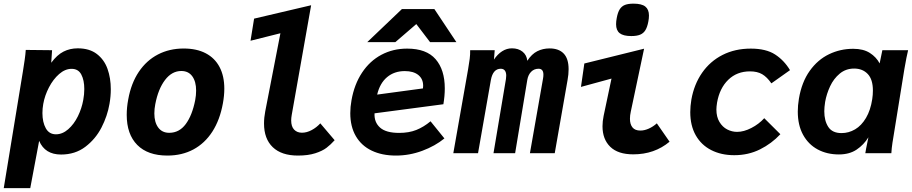

<svg xmlns="http://www.w3.org/2000/svg" viewBox="-38 -818 4868 1025"><path d="M99.5 -551.5 240 -550 235.5 -483Q266.5 -525 301 -542.5Q335.5 -560 377 -560Q439.5 -560 479 -529.8Q518.5 -499.5 536 -450.2Q553.5 -401 553.5 -341.5Q553.5 -303 546.5 -263.5Q535.5 -199 503.8 -137.2Q472 -75.5 417.5 -34.2Q363 7 288 7Q202 7 171 -66L123.5 186.5H-18L84.5 -438Q89.5 -469.5 93.8 -498.8Q98 -528 99.5 -551.5ZM406.5 -284.5Q412 -314.5 412 -342.5Q412 -390 396 -420.2Q380 -450.5 344.5 -450.5Q309.5 -450.5 277.8 -422.8Q246 -395 223.5 -351.8Q201 -308.5 193 -263.5Q188.5 -239 188.5 -214.5Q188.5 -165.5 206.5 -133.2Q224.5 -101 260.5 -101Q295.5 -101 326.2 -128Q357 -155 377.8 -197.2Q398.5 -239.5 406.5 -284.5Z M638.5 -205Q638.5 -245 646.5 -287Q662 -373.5 703 -434.5Q744 -495.5 805.2 -527.2Q866.5 -559 942.5 -559Q1012 -559 1060.5 -533.5Q1109 -508 1134.2 -460Q1159.5 -412 1159.5 -344.5Q1159.5 -308 1152 -266.5Q1136 -178 1095.8 -115.5Q1055.5 -53 994.5 -20.2Q933.5 12.5 855.5 12.5Q751 12.5 694.8 -44.2Q638.5 -101 638.5 -205ZM1004 -283Q1009 -309.5 1009 -334.5Q1009 -382.5 988.5 -410.8Q968 -439 930 -439Q879.5 -439 843 -391Q806.5 -343 791 -262Q786 -237 786 -212.5Q786 -165 806.8 -137Q827.5 -109 865.5 -109Q919 -109 953.5 -155.5Q988 -202 1004 -283Z M1371.5 -158.5Q1371.5 -190.5 1378 -223.5L1459 -640.5L1299.5 -600.5L1318.5 -718.5L1623 -790L1519.5 -205Q1516.5 -188.5 1516.5 -175.5Q1516.5 -142.5 1532.2 -126Q1548 -109.5 1574 -109.5Q1599.5 -109.5 1625.8 -123.5Q1652 -137.5 1672 -159.5L1748.5 -69.5Q1727.5 -46 1705.2 -29Q1683 -12 1645 0.2Q1607 12.5 1552.5 12.5Q1465 12.5 1418.2 -32.2Q1371.5 -77 1371.5 -158.5Z M1832 -214Q1832 -247.5 1838.5 -283Q1853.5 -368 1894.8 -430.2Q1936 -492.5 1998 -525.5Q2060 -558.5 2135.5 -558.5Q2238.5 -558.5 2287.5 -502Q2336.5 -445.5 2336.5 -346Q2336.5 -306 2329 -261.5L1961.5 -213Q1959 -165.5 1990.8 -137Q2022.5 -108.5 2093 -108.5Q2145 -108.5 2184.5 -124.2Q2224 -140 2260.5 -170.5L2334.5 -79Q2285 -38.5 2216.5 -13Q2148 12.5 2075.5 12.5Q2001.5 12.5 1946.5 -13.8Q1891.5 -40 1861.8 -91Q1832 -142 1832 -214ZM2221 -360Q2221 -397 2195 -417.8Q2169 -438.5 2123 -438.5Q2067 -438.5 2028.5 -406.2Q1990 -374 1975.5 -313L2220 -346Q2221 -356 2221 -360ZM2107.5 -769.5H2281L2398.5 -593H2258L2184.5 -689.5L2072.5 -593H1922.5Z M2472 -550H2603L2599 -500Q2618 -528.5 2642.5 -544.2Q2667 -560 2695 -560Q2729.5 -560 2751.8 -542Q2774 -524 2777 -493.5Q2800.5 -529.5 2830.2 -544.5Q2860 -559.5 2896 -559.5Q2945 -559.5 2971.2 -532.2Q2997.5 -505 2997.5 -448.5Q2997.5 -420.5 2992 -391L2923.5 0H2791L2861 -398.5Q2863 -409 2863 -419.5Q2863 -451 2837 -451Q2813.5 -451 2797.5 -434.8Q2781.5 -418.5 2777 -391.5L2712 0H2596.5L2663 -396Q2664.5 -406 2664.5 -414Q2664.5 -432 2657 -441.5Q2649.5 -451 2635.5 -451Q2593.5 -451 2582.5 -390.5L2514 0H2382L2461 -448.5Q2466.5 -480 2469.5 -503.8Q2472.5 -527.5 2472 -550Z M3178.5 -144Q3178.5 -170.5 3184.5 -199.5L3226.5 -398.5L3063.5 -354L3081.5 -479L3400.5 -558L3329.5 -222Q3325 -202 3325 -184Q3325 -154.5 3338.5 -137.8Q3352 -121 3380.5 -121Q3402.5 -121 3425.8 -131.5Q3449 -142 3468.5 -159.5L3536.5 -61.5Q3456 6 3342.5 6Q3261.5 6 3220 -34.2Q3178.5 -74.5 3178.5 -144ZM3251 -688.5Q3251 -704.5 3254.5 -722Q3260 -752 3270.5 -768.5Q3281 -785 3298.5 -791.8Q3316 -798.5 3344 -798.5Q3387.5 -798.5 3407 -783Q3426.5 -767.5 3426.5 -735Q3426.5 -719 3423 -702Q3417.5 -673 3407.2 -656.5Q3397 -640 3379.2 -632.8Q3361.5 -625.5 3332 -625.5Q3289.5 -625.5 3270.2 -640.8Q3251 -656 3251 -688.5Z M3647 -219.5Q3647 -251 3653 -287Q3667.5 -368 3710.2 -429.5Q3753 -491 3819.5 -524.8Q3886 -558.5 3970 -558.5Q4051.5 -558.5 4099.8 -527.2Q4148 -496 4179.5 -443.5L4080 -373Q4057 -406.5 4031 -421.8Q4005 -437 3966 -437Q3896 -437 3849.8 -392Q3803.5 -347 3790 -270Q3786.5 -247.5 3786.5 -233.5Q3786.5 -194 3802.8 -167Q3819 -140 3844.2 -127Q3869.5 -114 3897 -114Q3933 -114 3973.2 -134.8Q4013.5 -155.5 4042 -187L4128 -101.5Q4081.5 -51.5 4019.2 -20.5Q3957 10.5 3882 10.5Q3812 10.5 3758.8 -16.8Q3705.5 -44 3676.2 -95.8Q3647 -147.5 3647 -219.5Z M4221 -222.5Q4221 -255 4227 -291Q4242 -380 4284.8 -439.8Q4327.5 -499.5 4387.8 -528.5Q4448 -557.5 4517 -557.5Q4571 -557.5 4605.5 -535.5Q4640 -513.5 4658 -479.5L4672.5 -550H4810Q4802 -518.5 4790 -449L4729 -71.5L4726.5 -56.5Q4724.5 -42 4722.8 -28Q4721 -14 4720.5 0H4581.5Q4584 -17.5 4593.5 -63L4598 -85Q4573.5 -45 4535 -19.2Q4496.5 6.5 4440.5 6.5Q4377 6.5 4327.2 -20.2Q4277.5 -47 4249.2 -98.5Q4221 -150 4221 -222.5ZM4618.5 -289Q4622 -312 4622 -334.5Q4622 -394 4594.5 -423Q4567 -452 4522 -452Q4477.5 -452 4445 -425Q4412.5 -398 4393.5 -357.2Q4374.5 -316.5 4367 -274Q4362.5 -245 4362.5 -224Q4362.5 -173 4384 -140.2Q4405.5 -107.5 4454.5 -107.5Q4493 -107.5 4527 -127.5Q4561 -147.5 4585.2 -188.5Q4609.5 -229.5 4618.5 -289Z"/></svg>

Font: JuliaMono ExtraBold
Style: Italic
Weight: 800
Italic angle: -9°
Monospace: yes
Designer: cormullion
Foundry: corm
Version: Version 0.057; ttfautohint (v1.8.4)